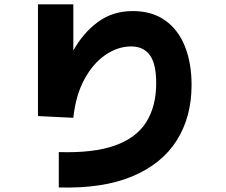

<svg xmlns="http://www.w3.org/2000/svg" viewBox="-20 -799 1040 885"><path d="M251 65V-98Q410 -93 509 -128Q608 -163 654 -236Q700 -309 700 -416Q700 -505 670.5 -545Q641 -585 585 -585Q523 -585 466 -546Q409 -507 369 -433.5Q329 -360 318 -256L155 -264V-779H318V-566Q362 -646 430.5 -697Q499 -748 592 -748Q680 -748 740.5 -705.5Q801 -663 832 -586Q863 -509 863 -407Q863 -260 794.5 -151.5Q726 -43 589.5 14Q453 71 251 65Z"/></svg>

Font: Murecho ExtraBold
Style: Regular
Weight: 800
Designer: Neil Summerour
Foundry: Positype
Version: Version 1.010; ttfautohint (v1.8.3)